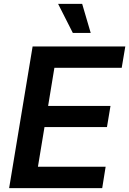

<svg xmlns="http://www.w3.org/2000/svg" viewBox="-20 -966 664 986"><path d="M26.9 0 147.5 -727.5H623.5L605 -617.7H259.3L227.1 -421.9H547.4L529.3 -313.5H208.5L174.8 -109.9H522.5L504.9 0ZM354 -796.9 278.3 -946.3H401.9L445.8 -796.9Z"/></svg>

Font: Inter 16pt SemiBold
Style: Italic
Weight: 600
Italic angle: -9.3988°
Version: Version 4.001;git-66647c0bb